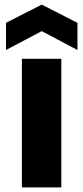

<svg xmlns="http://www.w3.org/2000/svg" viewBox="-20 -813 361 833"><path d="M75 -558H246V0H75ZM316 -596 161 -678 6 -596V-714L161 -793L316 -714Z"/></svg>

Font: Poppins
Style: Bold
Weight: 700
Designer: Ninad Kale (Devanagari), Jonny Pinhorn (Latin)
Version: Version 5.002